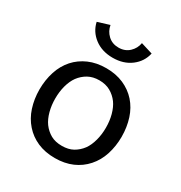

<svg xmlns="http://www.w3.org/2000/svg" viewBox="-162 -790 867 919"><g transform="rotate(30 271.0 -330.5)"><path d="M184.1 -672.9Q189.5 -641.6 212.4 -620.1Q235.8 -598.1 271 -598.1Q306.2 -598.1 329.6 -620.1Q352.5 -641.6 357.9 -672.9L422.9 -652.8Q412.1 -604 371.6 -573.2Q330.6 -542 271 -542Q211.4 -542 170.4 -573.2Q129.9 -604 119.1 -652.8ZM367.2 -465.3Q409.2 -446.8 438.5 -414.1Q468.3 -380.4 482.9 -335.4Q498 -288.6 498 -235.8Q498 -183.6 482.9 -136.7Q468.3 -91.8 438.5 -58.1Q408.7 -24.4 367.2 -6.3Q324.7 12.2 271 12.2Q217.3 12.2 174.8 -6.3Q133.3 -24.4 103.5 -58.1Q73.7 -91.8 59.1 -136.7Q43.9 -183.6 43.9 -235.8Q43.9 -288.6 59.1 -335.4Q73.7 -380.4 103.5 -414.1Q132.8 -446.8 174.8 -465.3Q217.3 -483.9 271 -483.9Q324.7 -483.9 367.2 -465.3ZM332.5 -69.3Q358.4 -84 376.5 -108.4Q393.1 -131.3 402.3 -166Q411.1 -198.7 411.1 -235.8Q411.1 -273.4 402.3 -306.2Q393.1 -340.3 376.5 -363.3Q358.4 -387.7 332.5 -402.3Q306.2 -417 271 -417Q235.8 -417 209.5 -402.3Q183.6 -387.7 165.5 -363.3Q148.9 -340.3 139.6 -306.2Q130.9 -273.4 130.9 -235.8Q130.9 -199.2 139.6 -166Q148.9 -131.3 165.5 -108.4Q183.6 -84 209.5 -69.3Q234.9 -55.2 271 -55.2Q307.1 -55.2 332.5 -69.3Z"/></g></svg>

Font: Post Grotesk Regular
Style: Regular
Weight: 500
Version: 0.900; ttfautohint (v0.96) -l 8 -r 50 -G 200 -x 14 -w "gGD" 